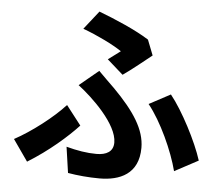

<svg xmlns="http://www.w3.org/2000/svg" viewBox="-55 -822 1065 923"><g transform="rotate(5 478.0 -360.5)"><path d="M525 -467C562 -492 636 -552 661 -572L632 -646C568 -687 467 -730 388 -760L318 -671C389 -645 466 -607 507 -579C494 -569 470 -552 448 -535ZM305 26C351 34 405 39 458 39C555 39 646 2 646 -125C646 -213 591 -297 489 -400C465 -424 440 -447 412 -476L319 -399C389 -346 514 -227 514 -139C514 -95 481 -77 433 -77C387 -77 339 -85 287 -99ZM926 -88C898 -177 824 -320 765 -393L662 -338C726 -259 788 -121 812 -27ZM344 -206 272 -299C216 -237 114 -158 32 -114L104 -11C205 -73 292 -150 344 -206Z"/></g></svg>

Font: Kinto Sans
Style: Bold
Weight: 700
Designer: Authors: Ryoko NISHIZUKA  (kana & ideographs); Paul D. Hunt (Latin, Greek & Cyrillic); Wenlong ZHANG  (bopomofo); Sandol
Foundry: Adobe Systems Incorporated, ookami Inc.
Version: Version 0.001